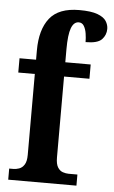

<svg xmlns="http://www.w3.org/2000/svg" viewBox="-54 -807 500 844"><g transform="rotate(5 195.5 -385.0)"><path d="M15 0V-49H34Q45 -49 58.5 -53.5Q72 -58 81.5 -72.5Q91 -87 91 -116V-473H18V-536H91V-577Q91 -669 131 -719.5Q171 -770 262 -770Q314 -770 342 -759.5Q370 -749 380.5 -732.5Q391 -716 391 -698Q391 -671 372.5 -651.5Q354 -632 301 -632Q301 -650 298 -669.5Q295 -689 287 -702.5Q279 -716 264 -716Q242 -716 231 -687Q220 -658 220 -593V-536H332V-473H220V-116Q220 -87 229 -72.5Q238 -58 251.5 -53.5Q265 -49 277 -49H316V0Z"/></g></svg>

Font: Noto Serif Armenian ExtraCondensed
Style: Bold
Weight: 700
Width: 2
Designer: Monotype Design Team
Foundry: Monotype Imaging Inc.
Version: Version 2.008; ttfautohint (v1.8.4.7-5d5b)